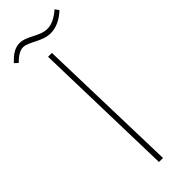

<svg xmlns="http://www.w3.org/2000/svg" viewBox="-293 -789 809 809"><g transform="rotate(-45 111.0 -385.0)"><path d="M163 -706C192 -706 225 -718 258 -749L246 -766C216 -741 192 -729 166 -729C121 -729 84 -770 41 -770C10 -770 -13 -751 -36 -727L-21 -713C0 -734 20 -747 39 -747C72 -747 113 -706 163 -706ZM102 0H126L108 -644H85Z"/></g></svg>

Font: Noto Sans Arabic UI Cn Th
Style: Regular
Weight: 100
Width: 3
Designer: Monotype Design Team, Nadine Chahine and Nizar Qandah
Foundry: Monotype Imaging Inc.
Version: Version 2.010